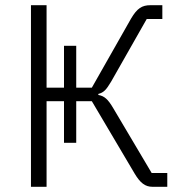

<svg xmlns="http://www.w3.org/2000/svg" viewBox="-20 -718 706 738"><path d="M99 -698H159V-381H226V-542H273V-381H333L484 -647C507 -686 526 -698 558 -698H604V-645H544L407 -404C388 -372 378 -362 358 -357V-353C381 -349 395 -337 416 -301L563 -53H623V0H566C538 0 519 -15 498 -50L333 -329H273V-169H226V-329H159V0H99Z"/></svg>

Font: Plexus Sans Light
Style: Regular
Weight: 300
Version: Version 2.001;PS 002.001;hotconv 1.0.70;makeotf.lib2.5.58329